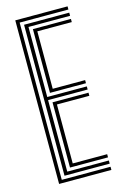

<svg xmlns="http://www.w3.org/2000/svg" viewBox="-122 -853 573 907"><g transform="rotate(-15 164.0 -400.0)"><path d="M49.8 0V-800H305.5V-784.5H67V-15.5H305.5V0ZM119.5 -61.5V-380.5H295.5V-365.2H137V-77H305.5V-61.5ZM84.5 -30.8V-769.2H305.5V-753.8H102V-411.2H295.5V-396H102V-46.2H305.5V-30.8ZM119.5 -426.8V-738.5H305.5V-723H137V-442H295.5V-426.8Z"/></g></svg>

Font: Big Shoulders Inline Display Thin SemiBold
Style: Regular
Weight: 600
Version: Version 2.002